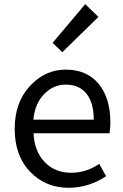

<svg xmlns="http://www.w3.org/2000/svg" viewBox="-20 -892 594 925"><path d="M310.5 12.7Q199.2 12.7 125 -64.5Q50.8 -141.6 50.8 -271.5Q50.8 -398.4 124 -477.5Q197.3 -556.6 295.9 -556.6Q398.4 -556.6 455.1 -488.3Q511.7 -419.9 511.7 -301.8Q511.7 -275.4 507.8 -250H141.6Q145.5 -163.1 195.3 -111.3Q245.1 -59.6 322.3 -59.6Q395.5 -59.6 458 -102.5L491.2 -43Q406.2 12.7 310.5 12.7ZM140.6 -315.4H431.6Q431.6 -397.5 396.5 -440.9Q361.3 -484.4 296.9 -484.4Q237.3 -484.4 192.9 -439Q148.4 -393.6 140.6 -315.4ZM280.3 -640.6 233.4 -685.5 390.6 -872.1 454.1 -810.5Z"/></svg>

Font: Gen Shin Gothic Regular
Style: Regular
Weight: 400
Designer: [Source Han Sans]
Ryoko NISHIZUKA  (kana & ideographs); Paul D. Hunt (Latin, Greek & Cyrillic); Wenlong ZHANG  (bopomofo
Version: Version 1.002.20150607